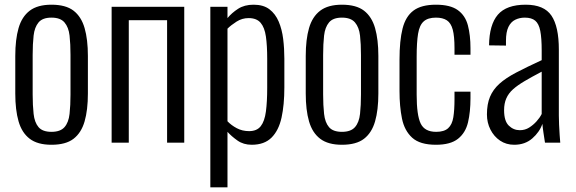

<svg xmlns="http://www.w3.org/2000/svg" viewBox="-20 -607 2449 817"><path d="M199 9Q140 9 106.5 -16.5Q73 -42 59 -90.5Q45 -139 45 -209V-369Q45 -439 59 -487.5Q73 -536 106.5 -561.5Q140 -587 199 -587Q260 -587 293 -561.5Q326 -536 340 -487.5Q354 -439 354 -369V-209Q354 -139 340 -90.5Q326 -42 293 -16.5Q260 9 199 9ZM199 -46Q237 -46 254.5 -66Q272 -86 276 -122.5Q280 -159 280 -205V-373Q280 -420 276 -455.5Q272 -491 254.5 -511.5Q237 -532 199 -532Q161 -532 144 -511.5Q127 -491 123 -455.5Q119 -420 119 -373V-205Q119 -159 123 -122.5Q127 -86 144 -66Q161 -46 199 -46Z M455 0V-578H764V0H691V-521H528V0Z M875 190V-578H948V-530Q966 -552 993 -569.5Q1020 -587 1059 -587Q1101 -587 1126.5 -567.5Q1152 -548 1166 -515Q1180 -482 1185 -441Q1190 -400 1190 -357V-235Q1190 -161 1178 -106.5Q1166 -52 1135.5 -21.5Q1105 9 1051 9Q1016 9 990.5 -9Q965 -27 948 -46V190ZM1040 -49Q1073 -49 1089.5 -70Q1106 -91 1111.5 -132.5Q1117 -174 1117 -233V-357Q1117 -413 1111.5 -451.5Q1106 -490 1089 -510Q1072 -530 1038 -530Q1010 -530 986.5 -515Q963 -500 948 -485V-91Q964 -74 987.5 -61.5Q1011 -49 1040 -49Z M1435 9Q1376 9 1342.5 -16.5Q1309 -42 1295 -90.5Q1281 -139 1281 -209V-369Q1281 -439 1295 -487.5Q1309 -536 1342.5 -561.5Q1376 -587 1435 -587Q1496 -587 1529 -561.5Q1562 -536 1576 -487.5Q1590 -439 1590 -369V-209Q1590 -139 1576 -90.5Q1562 -42 1529 -16.5Q1496 9 1435 9ZM1435 -46Q1473 -46 1490.5 -66Q1508 -86 1512 -122.5Q1516 -159 1516 -205V-373Q1516 -420 1512 -455.5Q1508 -491 1490.5 -511.5Q1473 -532 1435 -532Q1397 -532 1380 -511.5Q1363 -491 1359 -455.5Q1355 -420 1355 -373V-205Q1355 -159 1359 -122.5Q1363 -86 1380 -66Q1397 -46 1435 -46Z M1835 9Q1767 9 1734 -21Q1701 -51 1690.5 -102.5Q1680 -154 1680 -219V-354Q1680 -434 1693 -485.5Q1706 -537 1739.5 -562Q1773 -587 1835 -587Q1896 -587 1928 -564Q1960 -541 1971 -499Q1982 -457 1982 -402V-374H1914V-402Q1914 -453 1906.5 -481Q1899 -509 1881.5 -520.5Q1864 -532 1835 -532Q1801 -532 1783 -516Q1765 -500 1759 -463.5Q1753 -427 1753 -366V-204Q1753 -117 1770 -81.5Q1787 -46 1836 -46Q1870 -46 1887 -61.5Q1904 -77 1909 -108Q1914 -139 1914 -185V-217H1982V-189Q1982 -131 1971.5 -86.5Q1961 -42 1929 -16.5Q1897 9 1835 9Z M2168 9Q2134 9 2108 -8.5Q2082 -26 2067 -55.5Q2052 -85 2052 -120Q2052 -164 2065 -195Q2078 -226 2105 -250.5Q2132 -275 2177 -298.5Q2222 -322 2285 -351V-392Q2285 -445 2279 -475.5Q2273 -506 2257.5 -519Q2242 -532 2213 -532Q2191 -532 2172.5 -523Q2154 -514 2143.5 -492.5Q2133 -471 2133 -433V-413L2061 -414Q2062 -502 2098.5 -544.5Q2135 -587 2217 -587Q2295 -587 2326.5 -540.5Q2358 -494 2358 -396V-115Q2358 -100 2359 -76.5Q2360 -53 2361.5 -32Q2363 -11 2364 0H2299Q2296 -19 2292.5 -42.5Q2289 -66 2288 -80Q2276 -45 2245 -18Q2214 9 2168 9ZM2192 -53Q2214 -53 2231.5 -64Q2249 -75 2263 -90.5Q2277 -106 2285 -122V-302Q2243 -280 2212.5 -262Q2182 -244 2163 -227Q2144 -210 2134.5 -188.5Q2125 -167 2125 -138Q2125 -92 2145 -72.5Q2165 -53 2192 -53Z"/></svg>

Font: Oswald Light
Style: Regular
Weight: 300
Designer: Vernon Adams
Foundry: Vernon Adams
Version: Version 4.103;gftools[0.9.33.dev8+g029e19f]